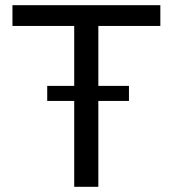

<svg xmlns="http://www.w3.org/2000/svg" viewBox="-20 -720 665 740"><path d="M28 -700V-620H266V-389H162V-331H266V0H359V-331H477V-389H359V-620H598V-700Z"/></svg>

Font: Gully
Style: Regular
Weight: 400
Designer: jaikishan Patel
Foundry: MagicType
Version: Version 1.000;Glyphs 3.2 (3242)